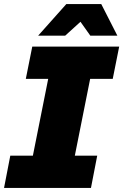

<svg xmlns="http://www.w3.org/2000/svg" viewBox="-31 -932 611 952"><path d="M551 -755H417L368 -824L292 -755H158L298 -912H471ZM528 -541H416L340 -160H451L420 0H-11L20 -160H132L208 -541H97L129 -701H560Z"/></svg>

Font: TypoPRO Montserrat Alternates
Style: Italic
Weight: 800
Italic angle: -11.3°
Designer: Julieta Ulanovsky
Foundry: Julieta Ulanovsky
Version: Version 6.001